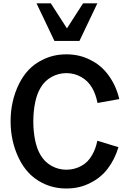

<svg xmlns="http://www.w3.org/2000/svg" viewBox="-20 -1082 757 1118"><path d="M516.7 -180.2Q493.8 -137.5 453.1 -115.6Q412.5 -93.8 366.7 -93.8Q320.8 -93.8 280.2 -116.1Q239.6 -138.5 215.6 -180.2Q194.8 -214.6 184.4 -266.1Q174 -317.7 174 -374Q174 -432.3 184.4 -483.9Q194.8 -535.4 215.6 -569.8Q239.6 -611.5 280.2 -633.9Q320.8 -656.2 366.7 -656.2Q412.5 -656.2 452.6 -633.9Q492.7 -611.5 516.7 -569.8Q537.5 -534.4 547.9 -482.3L675 -505.2L674 -507.3Q656.2 -582.3 613 -642.2Q569.8 -702.1 507.3 -732.3Q444.8 -765.6 366.7 -765.6Q288.5 -765.6 225 -732.3Q137.5 -689.6 89.6 -591.1Q41.7 -492.7 41.7 -376Q41.7 -259.4 89.6 -160.4Q137.5 -61.5 225 -17.7Q288.5 15.6 366.7 15.6Q444.8 15.6 507.3 -17.7Q566.7 -46.9 607.3 -100Q647.9 -153.1 669.8 -225L546.9 -262.5Q536.5 -212.5 516.7 -180.2ZM296.9 -843.8 192.7 -1062.5H276L369.8 -916.7L463.5 -1062.5H546.9L442.7 -843.8Z"/></svg>

Font: Vladivostok Bold
Style: Regular
Weight: 700
Width: 4
Designer: Michael Sharanda
Foundry: Michael Sharanda
Version: Version 1.005